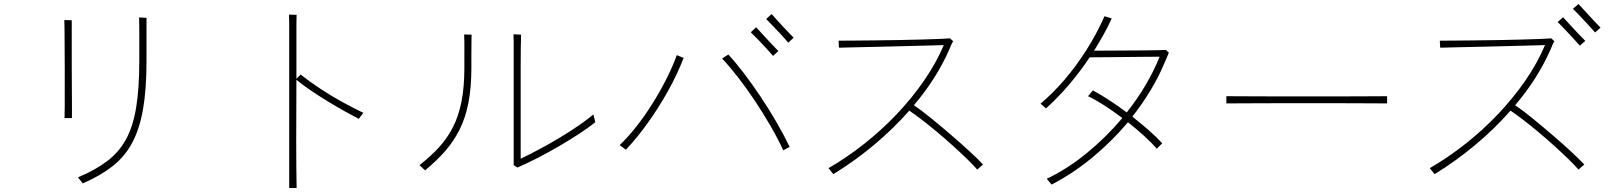

<svg xmlns="http://www.w3.org/2000/svg" viewBox="-20 -878 8040 958"><path d="M711 -789V-574Q711 -434 694 -335Q677 -236 640 -166.5Q603 -97 542 -49Q481 -1 393 37L369 7Q455 -29 514 -73.5Q573 -118 608.5 -182.5Q644 -247 659.5 -342.5Q675 -438 675 -574Q675 -613 675 -657Q675 -701 675 -738Q675 -775 674 -791ZM339 -289H302Q303 -308 303 -347Q303 -386 303 -436Q303 -486 303 -539Q303 -592 302.5 -641Q302 -690 302 -726.5Q302 -763 301 -778L338 -777V-658Q338 -610 338 -554.5Q338 -499 338.5 -446Q339 -393 339 -351.5Q339 -310 339 -289Z M1793 -315 1770 -285Q1739 -301 1698 -324Q1657 -347 1613.5 -373.5Q1570 -400 1529.5 -427.5Q1489 -455 1459 -480Q1459 -410 1458.5 -333.5Q1458 -257 1458 -183.5Q1458 -110 1458.5 -47Q1459 16 1460 60H1423Q1423 14 1423 -53Q1423 -120 1423 -198Q1423 -276 1423 -356Q1423 -436 1423 -509Q1423 -566 1423 -615Q1423 -664 1423 -698Q1423 -736 1423 -762.5Q1423 -789 1422 -805L1460 -804Q1459 -787 1459 -761.5Q1459 -736 1459 -698V-485L1480 -506Q1527 -469 1581 -433.5Q1635 -398 1690 -368Q1745 -338 1793 -315Z M2950 -268Q2919 -243 2872 -212Q2825 -181 2771 -149.5Q2717 -118 2662.5 -90Q2608 -62 2562 -42L2543 -54V-557Q2543 -574 2543 -589Q2543 -604 2543 -617Q2543 -650 2543 -671Q2543 -692 2542 -707L2580 -705Q2580 -694 2579.5 -679.5Q2579 -665 2578.5 -637Q2578 -609 2578 -557V-86Q2620 -106 2670.5 -133Q2721 -160 2772 -190.5Q2823 -221 2867 -251.5Q2911 -282 2941 -307ZM2333 -705Q2333 -696 2332.5 -669.5Q2332 -643 2332 -608.5Q2332 -574 2332 -541Q2332 -442 2317.5 -366.5Q2303 -291 2273.5 -232Q2244 -173 2201 -124Q2158 -75 2101 -28L2073 -54Q2128 -97 2169.5 -142Q2211 -187 2239.5 -242.5Q2268 -298 2282.5 -370.5Q2297 -443 2297 -541Q2297 -571 2297 -605Q2297 -639 2297 -667Q2297 -695 2296 -706Z M3920 -145 3888 -128Q3862 -185 3825 -249Q3788 -313 3746 -376Q3704 -439 3661.5 -493.5Q3619 -548 3583 -586L3614 -606Q3652 -565 3693 -511Q3734 -457 3775.5 -395Q3817 -333 3854 -269Q3891 -205 3920 -145ZM3391 -589Q3359 -506 3312 -422Q3265 -338 3211 -263Q3157 -188 3103 -131L3072 -154Q3112 -192 3153.5 -244.5Q3195 -297 3233.5 -358Q3272 -419 3304 -482Q3336 -545 3357 -603ZM3864 -623 3837 -599Q3824 -615 3803 -637.5Q3782 -660 3761 -682Q3740 -704 3726 -717L3753 -742Q3767 -726 3788 -703.5Q3809 -681 3829.5 -659Q3850 -637 3864 -623ZM3940 -690 3913 -665Q3900 -681 3879 -703.5Q3858 -726 3837 -748Q3816 -770 3803 -783L3830 -808Q3844 -792 3864.5 -769.5Q3885 -747 3905.5 -725.5Q3926 -704 3940 -690Z M4885 -57 4856 -32Q4837 -54 4805.5 -84.5Q4774 -115 4736 -149.5Q4698 -184 4658 -217.5Q4618 -251 4581.5 -279Q4545 -307 4517 -326Q4437 -235 4340.5 -154.5Q4244 -74 4138 -9L4114 -39Q4204 -91 4291 -159.5Q4378 -228 4454 -308Q4530 -388 4590.5 -475.5Q4651 -563 4689 -653Q4653 -652 4598.5 -650.5Q4544 -649 4482 -647.5Q4420 -646 4359 -644.5Q4298 -643 4247 -642Q4196 -641 4166 -640L4164 -675Q4192 -675 4238.5 -675.5Q4285 -676 4341 -676.5Q4397 -677 4455.5 -678Q4514 -679 4567.5 -680.5Q4621 -682 4661 -683.5Q4701 -685 4720 -687L4736 -672Q4731 -665 4726.5 -654.5Q4722 -644 4717 -632Q4653 -486 4540 -353Q4577 -328 4625 -289Q4673 -250 4723 -207Q4773 -164 4816 -124.5Q4859 -85 4885 -57Z M5812 -615Q5808 -605 5801.5 -590Q5795 -575 5789 -561Q5761 -494 5720.5 -427Q5680 -360 5630 -296Q5673 -262 5711.5 -228.5Q5750 -195 5779 -163L5752 -136Q5725 -167 5687.5 -201Q5650 -235 5608 -268Q5529 -174 5432 -93.5Q5335 -13 5227 43L5203 14Q5306 -35 5403 -114.5Q5500 -194 5580 -289Q5534 -324 5489.5 -352.5Q5445 -381 5409 -398L5433 -427Q5514 -383 5602 -317Q5655 -384 5696.5 -454.5Q5738 -525 5766 -595Q5736 -595 5689.5 -594.5Q5643 -594 5591.5 -593.5Q5540 -593 5493.5 -592.5Q5447 -592 5417 -592Q5369 -520 5314 -455.5Q5259 -391 5199 -337L5172 -361Q5232 -411 5290.5 -479Q5349 -547 5400.5 -628Q5452 -709 5491 -797L5527 -786Q5508 -744 5485.5 -704Q5463 -664 5439 -625Q5469 -625 5511 -625.5Q5553 -626 5598.5 -626Q5644 -626 5685 -626.5Q5726 -627 5756.5 -627.5Q5787 -628 5797 -629Z M6901 -362Q6866 -362 6804.5 -362.5Q6743 -363 6667 -363Q6591 -363 6509 -363Q6427 -363 6348.5 -363Q6270 -363 6205 -362.5Q6140 -362 6099 -362V-398Q6141 -398 6206 -397.5Q6271 -397 6349 -397Q6427 -397 6508.5 -397Q6590 -397 6666.5 -397Q6743 -397 6804 -397.5Q6865 -398 6901 -398Z M7885 -57 7856 -32Q7837 -54 7805.5 -84.5Q7774 -115 7736 -149.5Q7698 -184 7658 -217.5Q7618 -251 7581.5 -279Q7545 -307 7517 -326Q7437 -235 7340.5 -154.5Q7244 -74 7138 -9L7114 -39Q7204 -91 7291 -159.5Q7378 -228 7454 -308Q7530 -388 7590.5 -475.5Q7651 -563 7689 -653Q7653 -652 7598.5 -650.5Q7544 -649 7482 -647.5Q7420 -646 7359 -644.5Q7298 -643 7247 -642Q7196 -641 7166 -640L7164 -675Q7192 -675 7238.5 -675.5Q7285 -676 7341 -676.5Q7397 -677 7455.5 -678Q7514 -679 7567.5 -680.5Q7621 -682 7661 -683.5Q7701 -685 7720 -687L7736 -672Q7731 -665 7726.5 -654.5Q7722 -644 7717 -632Q7653 -486 7540 -353Q7577 -328 7625 -289Q7673 -250 7723 -207Q7773 -164 7816 -124.5Q7859 -85 7885 -57ZM7966 -740 7939 -716Q7926 -731 7905 -753.5Q7884 -776 7863 -798.5Q7842 -821 7828 -834L7856 -858Q7870 -843 7890.5 -820.5Q7911 -798 7931.5 -776Q7952 -754 7966 -740ZM7890 -674 7863 -650Q7850 -665 7829 -687.5Q7808 -710 7787 -732.5Q7766 -755 7752 -768L7779 -792Q7793 -777 7813.5 -754.5Q7834 -732 7855 -710Q7876 -688 7890 -674Z"/></svg>

Font: Zen Kaku Gothic Antique Light
Style: Regular
Weight: 300
Designer: Yoshimichi Ohira
Foundry: Positype
Version: Version 1.001